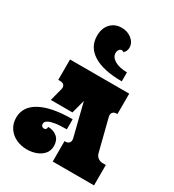

<svg xmlns="http://www.w3.org/2000/svg" viewBox="-253 -1226 1257 1385"><g transform="rotate(30 375.5 -533.5)"><path d="M630 -700V-530H624Q602 -530 591.5 -517Q581 -504 586 -482L653 -218Q658 -196 675.5 -183Q693 -170 715 -170H741V0H397V-170H403Q426 -170 436 -183.5Q446 -197 441 -219L373 -491L343 -378H163L190 -482Q196 -504 186 -517Q176 -530 153 -530H137V-700ZM191 18Q141 18 100 -1.5Q59 -21 34.5 -57.5Q10 -94 10 -143Q10 -236 103 -286Q196 -336 369 -336V-252Q308 -252 273 -246Q238 -240 222 -231.5Q206 -223 202 -214.5Q198 -206 198 -201Q198 -188 205.5 -181Q213 -174 223 -174Q231 -174 237.5 -179.5Q244 -185 244 -200Q290 -200 319.5 -174Q349 -148 349 -101Q349 -62 326.5 -35.5Q304 -9 268 4.5Q232 18 191 18ZM539 -825V-750Q385 -750 302.5 -801Q220 -852 220 -946Q220 -1010 255.5 -1047.5Q291 -1085 347 -1085Q396 -1085 431 -1056.5Q466 -1028 466 -988Q466 -958 444 -938Q437 -945 428 -945Q415 -945 406.5 -933.5Q398 -922 398 -905Q398 -870 437 -847.5Q476 -825 539 -825Z"/></g></svg>

Font: Exile
Style: Regular
Weight: 400
Designer: Bartłomiej Rózga @rozgatype
Version: Version 1.000; ttfautohint (v1.8.4.7-5d5b)